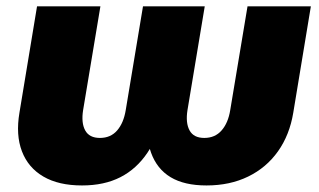

<svg xmlns="http://www.w3.org/2000/svg" viewBox="-20 -562 983 592"><path d="M232.9 9.8Q160.6 9.8 113.8 -17.6Q66.9 -44.9 47.6 -95.5Q28.3 -146 40 -214.8L94.2 -542.5H289.6L236.3 -222.7Q230 -183.1 242.7 -159.9Q255.4 -136.7 288.1 -136.7Q321.3 -136.7 341.3 -159.9Q361.3 -183.1 367.7 -222.7L420.9 -542.5H611.3L558.1 -222.7Q551.8 -183.1 564.5 -159.9Q577.1 -136.7 609.9 -136.7Q643.1 -136.7 663.3 -159.9Q683.6 -183.1 689.9 -222.7L743.2 -542.5H938.5L884.3 -214.8Q873 -146 837.2 -95.5Q801.3 -44.9 745.1 -17.6Q689 9.8 616.7 9.8Q548.3 9.8 506.1 -15.6Q463.9 -41 445.8 -91.1Q427.7 -141.1 433.1 -214.8H487.3Q468.3 -141.1 434.6 -91.1Q400.9 -41 351.1 -15.6Q301.3 9.8 232.9 9.8Z"/></svg>

Font: Inter 16pt Black
Style: Italic
Weight: 900
Italic angle: -9.3988°
Version: Version 4.001;git-66647c0bb